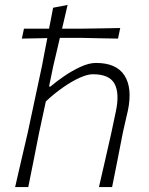

<svg xmlns="http://www.w3.org/2000/svg" viewBox="-20 -761 608 781"><path d="M41.5 0Q54.5 -56 66.2 -107.2Q78 -158.5 92.5 -220L151 -494Q156.5 -523 161.8 -551Q167 -579 172.5 -606Q124 -605.5 69 -604L77.5 -644.5H179.5Q184 -666 188 -687.5Q192 -709 196 -729.5L255 -741Q249.5 -717 243.8 -692.8Q238 -668.5 232.5 -644.5H317Q350 -645 384.8 -645.5Q419.5 -646 469 -647L460 -604Q411 -605 376.5 -605.5Q342 -606 309 -607H223.5Q217 -579 210.5 -551Q204 -523 197 -494L179.5 -409H185.5Q208.5 -429 241 -451.2Q273.5 -473.5 307.8 -489.2Q342 -505 370.5 -505Q453.5 -505 486.2 -454.2Q519 -403.5 500.5 -312.5Q496 -292 490.8 -270.5Q485.5 -249 479.5 -220.5Q467.5 -159.5 457.5 -107.8Q447.5 -56 436 0H382.5Q395.5 -56 407.2 -107.5Q419 -159 432.5 -219L451 -306.5Q467 -380.5 446.2 -419.8Q425.5 -459 357.5 -459Q335.5 -459 303.5 -444.5Q271.5 -430 235.8 -405Q200 -380 166.5 -348.5L138.5 -218.5Q126.5 -158 116.5 -107.2Q106.5 -56.5 95 0Z"/></svg>

Font: Commissioner Loud ExtraLight
Style: Italic
Weight: 200
Italic angle: -12°
Designer: Kostas Bartsokas
Foundry: Kostas Bartsokas
Version: Version 1.000; ttfautohint (v1.8.3)